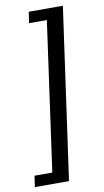

<svg xmlns="http://www.w3.org/2000/svg" viewBox="-118 -730 507 936"><g transform="rotate(-10 135.0 -262.5)"><path d="M145 161H-24L-16 106H72L175 -631H87L95 -686H264Z"/></g></svg>

Font: Chivo
Style: Italic
Weight: 400
Italic angle: -8.05°
Designer: Hector Gatti
Foundry: Omnibus-Type
Version: Version 1.007